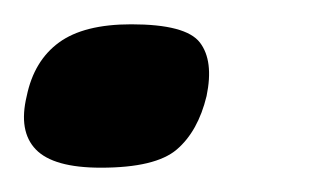

<svg xmlns="http://www.w3.org/2000/svg" viewBox="-24 -119 272 158"><path d="M146 -40Q139 -11 121.5 4Q104 19 59 19Q20 19 5.5 4Q-9 -11 -2 -40Q4 -69 24.5 -84Q45 -99 84 -99Q129 -99 140.5 -84Q152 -69 146 -40Z"/></svg>

Font: Glory ExtraBold
Style: Italic
Weight: 800
Italic angle: -12°
Version: Version 1.011